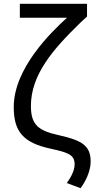

<svg xmlns="http://www.w3.org/2000/svg" viewBox="-20 -793 495 1006"><path d="M455 54C455 107 425 163 402 193L330 166C342 149 371 108 371 68C371 18 337 6 245 -14C102 -45 52 -103 52 -232C52 -434 246 -623 331 -700H84V-773H436V-706C426 -697 412 -685 398 -671C257 -534 142 -401 142 -238C142 -138 181 -108 291 -84C411 -57 455 -29 455 54Z"/></svg>

Font: Repo Regular
Style: Regular
Weight: 400
Designer: Stefan Peev
Foundry: Context Ltd
Version: Version 1.502